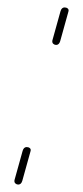

<svg xmlns="http://www.w3.org/2000/svg" viewBox="-20 -497 223 517"><path d="M29 0Q25 0 21.5 -3Q18 -6 19 -12L41 -91Q44 -101 52 -101Q57 -101 60.5 -98Q64 -95 62 -89L40 -10Q37 0 29 0ZM131 -376Q127 -376 123.5 -379Q120 -382 121 -388L143 -467Q146 -477 154 -477Q159 -477 162.5 -474Q166 -471 164 -465L142 -386Q139 -376 131 -376Z"/></svg>

Font: Zen Loop
Style: Italic
Weight: 400
Italic angle: -15°
Designer: Yoshimichi Ohira
Foundry: A-1 Corp ZenFonts
Version: Version 1.000; ttfautohint (v1.8.3)